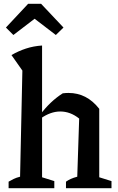

<svg xmlns="http://www.w3.org/2000/svg" viewBox="-20 -984 616 1004"><path d="M25 0V-34Q37 -41 51 -48Q65 -55 85 -60L97 -615L40 -696Q76 -717 115.5 -730Q155 -743 200 -746V-57L264 -37V0ZM325 0V-34Q336 -42 350.5 -48.5Q365 -55 384 -60L394 -364L499 -415V-57L563 -37V0ZM192 -364 190 -384Q216 -419 245.5 -447Q275 -475 308 -496Q316 -497 323.5 -497.5Q331 -498 338 -498Q386 -498 426 -477.5Q466 -457 499 -415L394 -364Q348 -401 295 -401Q244 -401 192 -364ZM195 -964 312 -840 272 -801 161 -886 50 -801 11 -840 127 -964Z"/></svg>

Font: Piazzolla 24pt SemiBold
Style: Regular
Weight: 600
Designer: Juan Pablo del Peral
Foundry: Huerta Tipografica
Version: Version 2.005